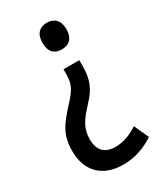

<svg xmlns="http://www.w3.org/2000/svg" viewBox="-186 -612 740 875"><g transform="rotate(-30 183.5 -174.5)"><path d="M278 -472C278 -519 253 -542 214 -542C178 -542 152 -520 152 -472C152 -423 177 -402 214 -402C254 -402 278 -425 278 -472ZM258 -289V-320H175V-298C175 -247 165 -222 117 -171C55 -103 23 -63 23 23C23 128 85 193 196 193C256 193 309 174 358 142L323 65C284 90 248 105 203 105C149 105 119 75 119 17C119 -38 140 -71 192 -127C241 -178 258 -220 258 -289Z"/></g></svg>

Font: Noto Sans Sinhala Condensed Medium
Style: Regular
Weight: 500
Width: 3
Designer: Jelle Bosma - Monotype Design Team
Foundry: Monotype Imaging Inc.
Version: Version 2.006